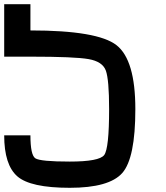

<svg xmlns="http://www.w3.org/2000/svg" viewBox="-20 -895 790 915"><path d="M0 -250H125Q125 -156.2 148.4 -140.6Q171.9 -125 312.5 -125Q453.1 -125 476.6 -156.2Q500 -187.5 500 -375Q500 -515.6 484.4 -558.6Q468.8 -601.6 402.3 -613.3Q335.9 -625 125 -625H0V-875H125V-750Q445.3 -750 535.2 -679.7Q625 -609.4 625 -375Q625 -140.6 562.5 -70.3Q500 0 312.5 0Q125 0 62.5 -54.7Q0 -109.4 0 -250Z"/></svg>

Font: CraftyPE
Style: Regular
Weight: 400
Designer: Erek Butcher
Foundry: Haunted Coop
Version: Version 0.018;April 4, 2024;FontCreator 15.0.0.2962 64-bit